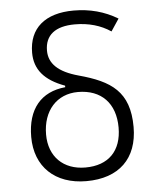

<svg xmlns="http://www.w3.org/2000/svg" viewBox="-53 -788 693 844"><g transform="rotate(-5 293.0 -366.0)"><path d="M294.4 9.8C438.5 9.8 521.5 -70.3 521.5 -209.5C521.5 -366.2 440.9 -417.5 300.8 -455.6C211.4 -480 171.4 -520 171.4 -576.7C171.4 -645 216.8 -681.2 303.2 -681.2C364.3 -681.2 417 -666 461.4 -636.2L497.1 -689.9C438.5 -725.1 374.5 -742.2 303.2 -742.2C177.2 -742.2 105.5 -681.2 105.5 -573.2C105.5 -499.5 147.5 -449.2 237.3 -416.5V-409.7C129.9 -399.4 69.3 -328.1 69.3 -204.6C69.3 -73.2 156.2 9.8 294.4 9.8ZM295.4 -50.3C197.8 -50.3 135.3 -112.3 135.3 -209.5C135.3 -314.5 197.3 -383.8 291 -383.8C394 -383.8 455.6 -319.8 455.6 -212.9C455.6 -109.4 397 -50.3 295.4 -50.3Z"/></g></svg>

Font: Cascadia Code PL Light
Style: Regular
Weight: 300
Monospace: yes
Designer: Aaron Bell
Foundry: Saja Typeworks
Version: Version 2404.023